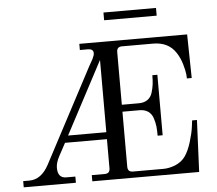

<svg xmlns="http://www.w3.org/2000/svg" viewBox="-57 -926 1119 990"><g transform="rotate(-5 502.0 -431.0)"><path d="M514 -862H786V-822H514ZM381 0V-32H448Q475 -32 475 -59V-210H258L223 -145Q205 -112 205 -85Q205 -32 249 -32H296V0H26V-32H58Q120 -32 159 -105L416 -591Q427 -609 436.5 -627.5Q446 -646 446 -658Q446 -680 417 -680H376V-712H934L938 -486H913L912 -506Q910 -527 900 -561Q890 -595 872 -622Q834 -680 755 -680H594Q567 -680 567 -653V-380H655Q682 -380 700 -392.5Q718 -405 725 -428Q732 -451 734.5 -471Q737 -491 737 -518H763V-205H737Q737 -233 735 -252.5Q733 -272 725.5 -295.5Q718 -319 700 -331.5Q682 -344 655 -344H567V-59Q567 -32 594 -32H753Q780 -32 812 -44Q846 -58 865 -84Q885 -112 899 -158Q913 -204 917 -236L921 -268H946L934 0ZM475 -246V-620L277 -246Z"/></g></svg>

Font: Old Standard TT
Style: Regular
Weight: 400
Designer: Alexey Kryukov <alexios@thessalonica.org.ru>
Version: Version 1.0